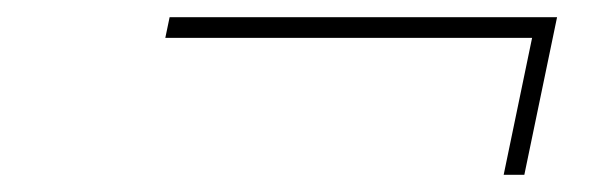

<svg xmlns="http://www.w3.org/2000/svg" viewBox="-20 -394 686 223"><path d="M589 -191 627 -374H177L172 -350H598L565 -191Z"/></svg>

Font: LT Wave Thin
Style: Italic
Weight: 100
Designer: Daniel Lyons
Version: Version 2.5 (Glyphs App)